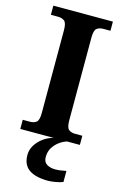

<svg xmlns="http://www.w3.org/2000/svg" viewBox="-141 -774 683 1074"><g transform="rotate(15 200.5 -237.0)"><path d="M28 0V-53H70Q92 -53 106.5 -64Q121 -75 121 -118V-596Q121 -639 106.5 -650Q92 -661 70 -661H28V-714H373V-661H331Q309 -661 294.5 -650Q280 -639 280 -596V-118Q280 -75 294.5 -64Q309 -53 331 -53H373V0ZM253 240Q180 240 142 213.5Q104 187 104 130Q104 99 121 72Q138 45 165 26Q192 7 222 0H299Q278 6 256.5 21.5Q235 37 220.5 60Q206 83 206 115Q206 143 225.5 155.5Q245 168 275 168Q289 168 304.5 166Q320 164 338 160V224Q322 231 295.5 235.5Q269 240 253 240Z"/></g></svg>

Font: Noto Serif Khojki
Style: Bold
Weight: 700
Version: Version 2.003